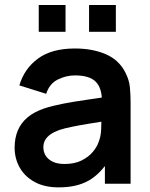

<svg xmlns="http://www.w3.org/2000/svg" viewBox="-20 -754 616 788"><path d="M345.5 -623.5V-733.5H455.5V-623.5ZM139 -623.5V-733.5H249V-623.5ZM221 15Q162.5 15 122 -7.2Q81.5 -29.5 60.8 -66.5Q40 -103.5 40 -148Q40 -187 53 -218.2Q66 -249.5 93 -272.2Q120 -295 163 -309.5Q195.5 -320 239.2 -328.5Q283 -337 334.2 -344.2Q385.5 -351.5 441.5 -360L398.5 -335.5Q399 -391.5 373.5 -418Q348 -444.5 287.5 -444.5Q251 -444.5 217 -427.5Q183 -410.5 169.5 -369L59.5 -403.5Q79.5 -472 135.8 -513.5Q192 -555 287.5 -555Q359.5 -555 414.2 -531.5Q469 -508 495.5 -454.5Q510 -426 513 -396.2Q516 -366.5 516 -331.5V0H410.5V-117L428 -98Q391.5 -39.5 342.8 -12.2Q294 15 221 15ZM245 -81Q286 -81 315 -95.5Q344 -110 361.2 -131Q378.5 -152 384.5 -170.5Q394 -193.5 395.2 -223.2Q396.5 -253 396.5 -271.5L433.5 -260.5Q379 -252 340 -245.5Q301 -239 273 -233.2Q245 -227.5 223.5 -220.5Q202.5 -213 188 -203Q173.5 -193 165.8 -180Q158 -167 158 -149.5Q158 -129.5 168 -114.2Q178 -99 197.2 -90Q216.5 -81 245 -81Z"/></svg>

Font: Manrope ExtraLight
Style: Bold
Weight: 700
Version: Version 4.504